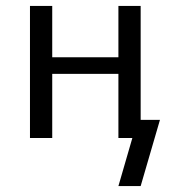

<svg xmlns="http://www.w3.org/2000/svg" viewBox="-20 -465 588 647"><path d="M81 0V-445H156V-272H379V-445H454V-61H519L454 162H379L426 0H379V-216H156V0Z"/></svg>

Font: CMU Sans Serif
Style: Medium
Weight: 500
Version: Version 0.7.0